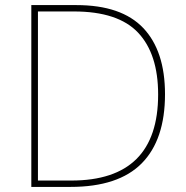

<svg xmlns="http://www.w3.org/2000/svg" viewBox="-20 -734 732 754"><path d="M628 -364Q628 -185 536.5 -92.5Q445 0 257 0H103V-714H280Q457 -714 542.5 -624Q628 -534 628 -364ZM601 -363Q601 -522 522.5 -605.5Q444 -689 270 -689H129V-25H260Q601 -25 601 -363Z"/></svg>

Font: Noto Sans Thin
Style: Regular
Weight: 100
Designer: Monotype Design Team
Foundry: Monotype Imaging Inc.
Version: Version 2.007